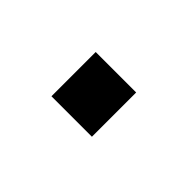

<svg xmlns="http://www.w3.org/2000/svg" viewBox="-26 -513 313 313"><g transform="rotate(45 130.5 -356.0)"><path d="M172.4 -304.7H79.1V-406.7H172.4Z"/></g></svg>

Font: Roboto Web
Style: Regular
Weight: 400
Designer: Google
Version: Version 1.200310; 2013